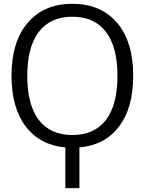

<svg xmlns="http://www.w3.org/2000/svg" viewBox="-20 -760 754 1000"><path d="M673.8 -365.2Q673.8 -198.2 600.1 -101.1Q526.4 -3.9 393.6 7.8V219.7H320.3V7.8Q188.5 -3.9 114.3 -101.1Q40 -198.2 40 -365.2Q40 -543 124.5 -641.6Q209 -740.2 356.9 -740.2Q504.9 -740.2 589.4 -641.6Q673.8 -543 673.8 -365.2ZM182.6 -134.8Q243.2 -56.6 356.9 -56.6Q470.7 -56.6 531.2 -134.8Q591.8 -212.9 591.8 -364.7Q591.8 -516.6 531.2 -594.7Q470.7 -672.9 356.9 -672.9Q243.2 -672.9 182.6 -594.7Q122.1 -516.6 122.1 -364.7Q122.1 -212.9 182.6 -134.8Z"/></svg>

Font: Gen Shin Gothic Normal
Style: Regular
Weight: 300
Designer: [Source Han Sans]
Ryoko NISHIZUKA  (kana & ideographs); Paul D. Hunt (Latin, Greek & Cyrillic); Wenlong ZHANG  (bopomofo
Version: Version 1.002.20150607